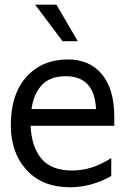

<svg xmlns="http://www.w3.org/2000/svg" viewBox="-20 -789 578 809"><path d="M284.6 -70.5Q367.9 -70.5 448.7 -123.1V-47.4Q365.4 0 274.4 0Q159 0 92.3 -72.4Q25.6 -144.9 25.6 -261.5Q25.6 -392.3 91.7 -465.4Q157.7 -538.5 265.4 -538.5Q359 -538.5 410.3 -475Q461.5 -411.5 461.5 -298.7V-259H109Q112.8 -170.5 154.5 -120.5Q196.2 -70.5 284.6 -70.5ZM384.6 -329.5Q378.2 -467.9 256.4 -467.9Q192.3 -467.9 157.1 -431.4Q121.8 -394.9 112.8 -329.5ZM307.7 -615.4H243.6L128.2 -769.2H217.9Z"/></svg>

Font: Slabo 13px
Style: Regular
Weight: 400
Designer: John Hudson
Foundry: Tiro Typeworks Ltd.
Version: Version 1.02 Build 005a